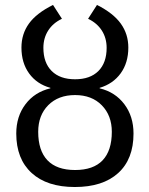

<svg xmlns="http://www.w3.org/2000/svg" viewBox="-20 -748 605 778"><path d="M412.1 -554.2Q412.1 -593.8 392.6 -624.3Q373 -654.8 336.9 -671.9L373 -728Q439 -694.8 469.5 -652.3Q500 -609.9 500 -555.2Q500 -493.7 469 -450.9Q438 -408.2 383.8 -392.1V-390.1Q446.8 -375 483.9 -325.7Q521 -276.4 521 -207Q521 -103 458.7 -46.6Q396.5 9.8 283.2 9.8Q170.4 9.8 108.2 -47.1Q45.9 -104 45.9 -207Q45.9 -276.4 83.3 -325.7Q120.6 -375 184.1 -390.1V-392.1Q129.4 -407.2 98.1 -450.2Q66.9 -493.2 66.9 -555.2Q66.9 -610.4 97.4 -652.6Q127.9 -694.8 194.8 -728L231 -671.9Q194.8 -654.8 175.3 -624.3Q155.8 -593.8 155.8 -554.2Q155.8 -493.7 189.5 -460.2Q223.1 -426.8 284.2 -426.8Q345.2 -426.8 378.7 -460.2Q412.1 -493.7 412.1 -554.2ZM134.8 -213.9Q134.8 -137.7 172.4 -98.4Q210 -59.1 284.2 -59.1Q358.4 -59.1 395.8 -98.4Q433.1 -137.7 433.1 -213.9Q433.1 -279.8 392.6 -321.3Q352.1 -362.8 284.2 -362.8Q216.3 -362.8 175.5 -321.8Q134.8 -280.8 134.8 -213.9Z"/></svg>

Font: Libra Sans Modern
Style: Regular
Weight: 400
Foundry: Stefan Peev, Context Ltd
Version: Version 1.000